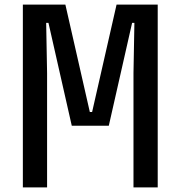

<svg xmlns="http://www.w3.org/2000/svg" viewBox="-20 -820 790 840"><path d="M80 -800H266L373 -330H383L490 -800H670V0H564V-500L568 -720H558L456 -270H294L192 -720H182L186 -500V0H80Z"/></svg>

Font: Martian Mono sWd Rg
Style: Regular
Weight: 400
Width: 6
Monospace: yes
Designer: Roman Shamin
Foundry: Evil Martians
Version: Version 1.000